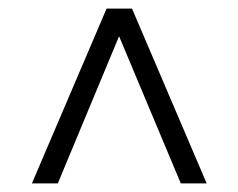

<svg xmlns="http://www.w3.org/2000/svg" viewBox="-20 -710 552 445"><path d="M227 -690H286L459 -285H399L256 -626L114 -285H54Z"/></svg>

Font: D-DIN
Style: Regular
Weight: 400
Designer: Charles Nix
Foundry: Datto Inc.
Version: Version 1.00